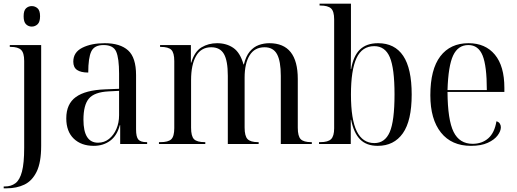

<svg xmlns="http://www.w3.org/2000/svg" viewBox="-29 -780 2798 1040"><path d="M143 -636Q125 -636 112 -648.5Q99 -661 99 -692Q99 -723 112 -735Q125 -747 143 -747Q161 -747 174.5 -735Q188 -723 188 -692Q188 -661 174.5 -648.5Q161 -636 143 -636ZM-9 240V230H-2Q31 230 54.5 212.5Q78 195 90 149.5Q102 104 102 21V-450Q102 -494 85 -510Q68 -526 29 -526H24V-536H194V10Q194 100 169.5 150Q145 200 103 220Q61 240 7 240Z M479 10Q411 10 370.5 -29Q330 -68 330 -139Q330 -217 382 -254.5Q434 -292 540 -296L616 -299V-381Q616 -464 600.5 -500Q585 -536 532 -536Q482 -536 465.5 -501.5Q449 -467 449 -387Q409 -387 388.5 -401Q368 -415 368 -446Q368 -497 417 -521.5Q466 -546 538 -546Q622 -546 665 -507Q708 -468 708 -373V-79Q708 -38 720.5 -24Q733 -10 765 -10H768V0H622V-102H620Q605 -45 567.5 -17.5Q530 10 479 10ZM502 -7Q536 -7 561.5 -27.5Q587 -48 601.5 -81.5Q616 -115 616 -156V-288L559 -285Q482 -281 452.5 -246Q423 -211 423 -132Q423 -7 502 -7Z M832 0V-10H840Q882 -10 898.5 -25.5Q915 -41 915 -86V-449Q915 -494 899 -510Q883 -526 841 -526H838V-536H1005V-441H1007Q1025 -501 1062.5 -523.5Q1100 -546 1147 -546Q1198 -546 1235 -520.5Q1272 -495 1290 -431H1292Q1303 -476 1324 -501Q1345 -526 1372.5 -536Q1400 -546 1430 -546Q1584 -546 1584 -352V-88Q1584 -42 1600 -26Q1616 -10 1657 -10H1660V0H1492V-369Q1492 -449 1471.5 -486.5Q1451 -524 1404 -524Q1350 -524 1323 -480Q1296 -436 1296 -360V-89Q1296 -43 1312 -26.5Q1328 -10 1369 -10H1372V0H1205V-369Q1205 -451 1184 -487.5Q1163 -524 1115 -524Q1060 -524 1033 -476.5Q1006 -429 1006 -346V-88Q1006 -42 1022 -26Q1038 -10 1081 -10H1083V0Z M2017 10Q1956 10 1921.5 -25Q1887 -60 1873 -131H1871V0H1699V-10H1706Q1748 -10 1764.5 -26.5Q1781 -43 1781 -85V-675Q1781 -719 1764 -734.5Q1747 -750 1706 -750H1702V-760H1872V-575Q1872 -548 1872 -503Q1872 -458 1871 -406H1873Q1885 -477 1920.5 -511.5Q1956 -546 2019 -546Q2109 -546 2155 -477.5Q2201 -409 2201 -268Q2201 -126 2153 -58Q2105 10 2017 10ZM1999 -5Q2056 -5 2082 -64.5Q2108 -124 2108 -269Q2108 -410 2082.5 -470Q2057 -530 1998 -530Q1932 -530 1902 -465Q1872 -400 1872 -268Q1872 -133 1903.5 -69Q1935 -5 1999 -5Z M2522 10Q2417 10 2359.5 -62Q2302 -134 2302 -264Q2302 -404 2356 -475Q2410 -546 2509 -546Q2600 -546 2651.5 -484Q2703 -422 2703 -304V-282H2395Q2396 -130 2428 -65.5Q2460 -1 2531 -1Q2582 -1 2616 -31Q2650 -61 2660 -123Q2672 -120 2678 -111Q2684 -102 2684 -91Q2684 -70 2666.5 -46.5Q2649 -23 2613 -6.5Q2577 10 2522 10ZM2608 -292Q2608 -423 2585 -479.5Q2562 -536 2508 -536Q2452 -536 2425.5 -479.5Q2399 -423 2395 -292Z"/></svg>

Font: Noto Serif Display SemiCondensed
Style: Regular
Weight: 400
Width: 4
Designer: Monotype Design Team
Foundry: Monotype Imaging Inc.
Version: Version 2.009